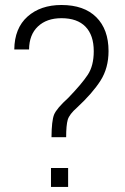

<svg xmlns="http://www.w3.org/2000/svg" viewBox="-20 -741 494 761"><path d="M184.1 -197.3Q184.6 -262.2 194.3 -286.6Q204.1 -311 250.5 -353Q304.2 -408.7 327.9 -444.6Q351.6 -480.5 351.6 -538.1Q351.6 -601.6 318.8 -635.3Q286.1 -668.9 223.6 -668.9Q165 -668.9 130.4 -636.2Q95.7 -603.5 95.2 -544.9H36.6Q37.6 -629.4 89.1 -675.3Q140.6 -721.2 223.6 -721.2Q313 -721.2 361.6 -672.9Q410.2 -624.5 410.2 -538.6Q410.2 -471.2 378.4 -421.4Q346.7 -371.6 285.6 -314.9Q254.9 -288.1 248.5 -266.4Q242.2 -244.6 242.2 -197.3ZM250 0H182.1V-75.2H250Z"/></svg>

Font: Franko
Style: Light
Weight: 300
Designer: Google
Version: Version 1.200310; 2013